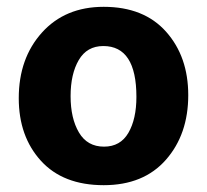

<svg xmlns="http://www.w3.org/2000/svg" viewBox="-20 -535 607 563"><path d="M532 -256Q532 -141 466.5 -66.5Q401 8 284 8Q165 8 100 -63.5Q35 -135 35 -247Q35 -364 103 -439.5Q171 -515 284 -515Q402 -515 467 -442Q532 -369 532 -256ZM285 -105Q333 -105 356.5 -145.5Q380 -186 380 -251Q380 -400 283 -400Q235 -400 211 -359Q187 -318 187 -253Q187 -188 211.5 -146.5Q236 -105 285 -105Z"/></svg>

Font: Hind Siliguri
Style: Bold
Weight: 700
Designer: Jyotish Sonowal
Foundry: Indian Type Foundry
Version: Version 1.001;PS 1.0;hotconv 1.0.86;makeotf.lib2.5.63406; tt